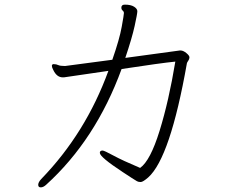

<svg xmlns="http://www.w3.org/2000/svg" viewBox="-20 -760 1040 829"><path d="M504 -727Q504 -740 519 -740Q545 -740 559 -731Q573 -722 573 -711.5Q573 -701 561.5 -648.5Q550 -596 521 -510L756 -542H760Q771 -542 784.5 -531Q798 -520 798 -512.5Q798 -505 793 -498Q788 -491 787 -487Q715 -79 620 6Q597 26 587.5 26Q578 26 571.5 22.5Q565 19 549 8.5Q533 -2 510 -17Q411 -82 411 -100Q411 -110 423 -110Q430 -110 469.5 -88.5Q509 -67 585 -35Q629 -66 669 -195Q709 -324 737 -494Q676 -488 505 -462Q393 -156 179 38Q167 49 156 49Q145 49 145 38Q145 27 158 13Q350 -185 448 -454Q260 -426 256 -426H251Q225 -426 210 -458Q204 -469 204 -475.5Q204 -482 210 -483H213Q223 -483 231.5 -479Q240 -475 261 -475L465 -502Q496 -591 505.5 -644Q515 -697 515 -703.5Q515 -710 509.5 -714.5Q504 -719 504 -727Z"/></svg>

Font: LXGW WenKai Lite Light
Style: Regular
Weight: 300
Designer: LXGW / Fontworks Inc.
Foundry: LXGW / Fontworks Inc.
Version: Version 1.511; March 25, 2025